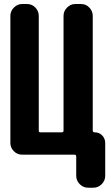

<svg xmlns="http://www.w3.org/2000/svg" viewBox="-20 -750 540 931"><path d="M438.5 -108.4Q460.9 -108.4 475.6 -93.3Q490.2 -78.1 490.2 -55.7V102.5Q490.2 126 473.1 143.1Q456.1 160.2 432.6 160.2H407.2Q383.8 160.2 366.7 143.1Q349.6 126 349.6 102.5V8.8Q349.6 0 340.8 0H86.9Q63.5 0 46.9 -17.1Q30.3 -34.2 30.3 -56.6V-672.9Q30.3 -696.3 47.4 -713.4Q64.5 -730.5 86.9 -730.5H111.3Q134.8 -730.5 151.4 -713.4Q168 -696.3 168 -672.9V-116.2Q168 -108.4 175.8 -108.4H279.3Q288.1 -108.4 288.1 -116.2V-672.9Q288.1 -696.3 305.2 -713.4Q322.3 -730.5 344.7 -730.5H373Q396.5 -730.5 413.1 -713.4Q429.7 -696.3 429.7 -672.9V-116.2Q430.7 -108.4 438.5 -108.4Z"/></svg>

Font: Rounded Mgen+ 1mn bold
Style: Bold
Weight: 700
Designer: [Source Han Sans]
Ryoko NISHIZUKA  (kana & ideographs); Paul D. Hunt (Latin, Greek & Cyrillic); Wenlong ZHANG  (bopomofo
Version: Version 1.059.20150602